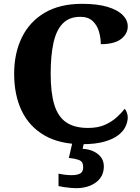

<svg xmlns="http://www.w3.org/2000/svg" viewBox="-20 -744 730 1004"><path d="M410 10Q292 10 212.5 -36Q133 -82 93.5 -164.5Q54 -247 54 -358Q54 -466 94.5 -548.5Q135 -631 214 -677.5Q293 -724 409 -724Q490 -724 542.5 -708Q595 -692 621.5 -665.5Q648 -639 648 -606Q648 -567 613 -540Q578 -513 507 -513Q507 -546 497.5 -579Q488 -612 464.5 -634Q441 -656 400 -656Q342 -656 308 -621Q274 -586 259.5 -519.5Q245 -453 245 -358Q245 -259 264 -196.5Q283 -134 326 -104.5Q369 -75 440 -75Q492 -75 528 -91Q564 -107 589.5 -130Q615 -153 632 -175Q639 -168 643.5 -155Q648 -142 648 -130Q648 -108 637 -83.5Q626 -59 599.5 -38Q573 -17 526.5 -3.5Q480 10 410 10ZM377 240Q367 240 350 238.5Q333 237 315.5 234.5Q298 232 286 229V164Q304 168 322.5 170Q341 172 354 172Q383 172 399 163.5Q415 155 415 130Q415 101 393.5 93Q372 85 340 82L361 -9H422L412 34Q445 36 470 48Q495 60 509 79.5Q523 99 523 126Q523 179 482 209.5Q441 240 377 240Z"/></svg>

Font: Noto Serif Thai ExtraBold
Style: Regular
Weight: 800
Version: Version 2.001